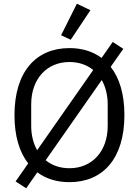

<svg xmlns="http://www.w3.org/2000/svg" viewBox="-20 -969 748 1034"><path d="M467 -914 394 -949 309 -779 361 -755ZM354 12C534 12 650 -115 650 -349C650 -461 624 -548 576 -609L644 -706L587 -743L527 -657C480 -692 422 -710 354 -710C174 -710 58 -583 58 -349C58 -237 84 -150 132 -89L64 8L121 45L181 -41C228 -6 286 12 354 12ZM148 -291V-407C148 -545 233 -635 354 -635C404 -635 448 -620 482 -592L180 -160C160 -196 148 -240 148 -291ZM560 -407V-291C560 -153 475 -63 354 -63C304 -63 260 -78 226 -106L528 -538C548 -502 560 -458 560 -407Z"/></svg>

Font: LVC Sans
Style: Regular
Weight: 400
Designer: Mike Abbink, Paul van der Laan, Pieter van Rosmalen
Foundry: Bold Monday
Version: Version 3.0